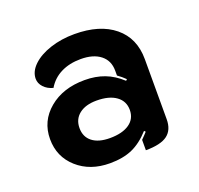

<svg xmlns="http://www.w3.org/2000/svg" viewBox="-83 -799 613 592"><g transform="rotate(-20 224.0 -503.0)"><path d="M35 -430Q35 -489 80.5 -527Q126 -565 197 -565Q233 -565 262 -554Q291 -543 317 -519L321 -523Q310 -534 296 -544V-560Q296 -593 272.5 -611.5Q249 -630 208 -630Q171 -630 143 -616Q115 -602 99 -575Q80 -580 68.5 -592.5Q57 -605 57 -620Q57 -644 78.5 -664.5Q100 -685 136.5 -697Q173 -709 216 -709Q299 -709 346.5 -670Q394 -631 394 -562V-365Q394 -330 372 -313.5Q350 -297 301 -297V-331Q315 -345 320 -351L316 -355Q288 -324 257.5 -310.5Q227 -297 184 -297Q119 -297 77 -334.5Q35 -372 35 -430ZM297 -431Q297 -460 274 -476.5Q251 -493 210 -493Q174 -493 153 -476.5Q132 -460 132 -431Q132 -402 152.5 -386Q173 -370 210 -370Q251 -370 274 -386Q297 -402 297 -431Z"/></g></svg>

Font: K2D
Style: Bold
Weight: 700
Designer: Katatrad Aksorn Co.,Ltd.
Foundry: Cadson Demak Co.,Ltd.
Version: Version 1.000; ttfautohint (v1.6)